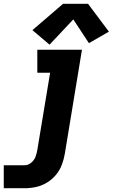

<svg xmlns="http://www.w3.org/2000/svg" viewBox="-66 -794 598 1019"><path d="M-46 205H65Q95 205 125 198.5Q155 192 182.5 175.5Q210 159 230.5 134.5Q251 110 262 81Q273 52 278 22L369 -530H132V-408H200L132 2Q129 21 122 39Q115 57 99 70Q83 83 65 83H-46ZM197 -557 323 -691 406 -565 512 -626 401 -774H269L106 -634Z"/></svg>

Font: Iosevka Sparkle Heavy
Style: Italic
Weight: 900
Italic angle: -9°
Designer: Belleve Invis
Foundry: Belleve Invis
Version: Version 4.5.0; ttfautohint (v1.8.3)